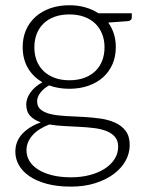

<svg xmlns="http://www.w3.org/2000/svg" viewBox="-20 -526 550 732"><path d="M244.5 -220Q276.5 -220 301.5 -229.2Q326.5 -238.5 343.5 -255Q360.5 -271.5 369.5 -294.5Q378.5 -317.5 378.5 -345.5Q378.5 -373.5 369.2 -396.8Q360 -420 342.8 -436.5Q325.5 -453 300.8 -462Q276 -471 244.5 -471Q213 -471 188.2 -462Q163.5 -453 146.2 -436.5Q129 -420 120 -396.8Q111 -373.5 111 -345.5Q111 -317.5 120 -294.5Q129 -271.5 146.2 -255Q163.5 -238.5 188.2 -229.2Q213 -220 244.5 -220ZM430.5 33.5Q430.5 10 418.2 -4.2Q406 -18.5 385.5 -26.5Q365 -34.5 338.2 -37.8Q311.5 -41 282.2 -42.5Q253 -44 223.5 -45.5Q194 -47 168 -51.5Q149 -44 133 -34.2Q117 -24.5 105.5 -12Q94 0.5 87.5 15.2Q81 30 81 47Q81 69 92.2 87.8Q103.5 106.5 125.2 120.2Q147 134 178.5 142Q210 150 251 150Q289 150 321.8 141.5Q354.5 133 378.8 117.5Q403 102 416.8 80.5Q430.5 59 430.5 33.5ZM482.5 -475.5V-459Q482.5 -448 468.5 -445.5L392.5 -440Q406.5 -421 414 -397.5Q421.5 -374 421.5 -346.5Q421.5 -310.5 408.8 -281.2Q396 -252 372.8 -231.2Q349.5 -210.5 316.8 -199Q284 -187.5 244.5 -187.5Q202 -187.5 167 -200.5Q146 -188.5 133.8 -172.2Q121.5 -156 121.5 -140Q121.5 -118.5 136.8 -107Q152 -95.5 176.8 -90.2Q201.5 -85 233.2 -83.5Q265 -82 298 -80.2Q331 -78.5 362.8 -74Q394.5 -69.5 419.2 -58.2Q444 -47 459.2 -26.8Q474.5 -6.5 474.5 27Q474.5 58 459 86.5Q443.5 115 414.2 137Q385 159 343.5 172.2Q302 185.5 250.5 185.5Q198 185.5 158.5 174.8Q119 164 92.2 145.8Q65.5 127.5 52 103.5Q38.5 79.5 38.5 52.5Q38.5 13 64.5 -15.2Q90.5 -43.5 135.5 -59.5Q110.5 -68 95.2 -84.2Q80 -100.5 80 -128.5Q80 -139 84 -150.5Q88 -162 96 -173.2Q104 -184.5 115.5 -194.5Q127 -204.5 141.5 -212.5Q106 -233 86.2 -267Q66.5 -301 66.5 -346.5Q66.5 -382.5 79.2 -411.8Q92 -441 115.5 -462Q139 -483 171.8 -494.5Q204.5 -506 244.5 -506Q277.5 -506 305.2 -498Q333 -490 355 -475.5Z"/></svg>

Font: Lato 2
Style: Regular
Weight: 300
Designer: Lukasz Dziedzic with Adam Twardoch and Botio Nikoltchev
Foundry: tyPoland Lukasz Dziedzic
Version: Version 2.015; 2015-08-06; http://www.latofonts.com/